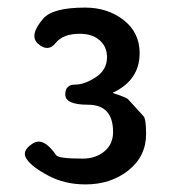

<svg xmlns="http://www.w3.org/2000/svg" viewBox="-20 -910 456 506"><path d="M205 -424Q151 -424 107.5 -447Q64 -470 50 -491Q36 -512 65 -531Q94 -551 128 -501Q134 -492 198 -492Q232 -492 255 -511Q278 -530 278 -562Q278 -634 212 -634Q152 -634 152 -661Q152 -687 177.5 -687Q203 -687 232.5 -706.5Q262 -726 262 -759Q262 -787 242.5 -804Q223 -821 190 -821Q146 -821 126.5 -796.5Q107 -772 81 -794Q55 -816 94 -861Q119 -890 204 -890Q264 -890 306 -857Q348 -824 348 -770Q348 -700 280 -667Q275 -665 280 -664Q314 -653 318 -648Q338 -626 358 -604Q365 -597 365 -557Q365 -498 318.5 -461Q272 -424 205 -424Z"/></svg>

Font: Resource Han Rounded JP Medium
Style: Regular
Weight: 500
Designer: Cyano Hao (round all glyphs); Ryoko NISHIZUKA 西塚涼子 (kana, bopomofo & ideographs); Paul D. Hunt (Latin, Greek & Cyrillic)
Foundry: Cyano Hao
Version: 0.990